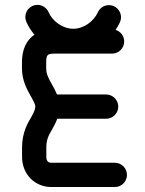

<svg xmlns="http://www.w3.org/2000/svg" viewBox="-20 -753 585 773"><path d="M442.4 -97.7H187.5C173.8 -97.7 166.5 -105 166.5 -121.6V-158.7C166.5 -191.4 175.8 -208.5 190.4 -232.9C198.7 -247.1 205.6 -261.2 210.4 -274.9H407.2C434.1 -274.9 456.1 -296.9 456.1 -323.7C456.1 -350.6 434.1 -372.6 407.2 -372.6H209.5C203.6 -387.2 195.8 -401.9 187 -417C174.3 -439.9 166 -455.6 166 -478.5V-501.5C166 -531.7 170.4 -537.1 199.2 -537.1H431.2C458 -537.1 480 -559.1 480 -585.9C480 -607.9 465.8 -626.5 445.3 -632.8C452.1 -642.6 458 -652.8 462.9 -663.6C465.8 -669.9 467.3 -676.3 467.3 -683.6C467.3 -710.4 445.3 -732.4 418.5 -732.4C398.9 -732.4 381.8 -720.7 374 -703.6C357.4 -667 317.4 -637.2 274.9 -637.2C232.9 -637.2 191.4 -667 175.8 -703.6C168.5 -720.7 150.9 -733.4 130.9 -733.4C104 -733.4 82 -711.4 82 -684.6C82 -677.7 83.5 -671.4 85.9 -665.5C93.8 -647 105 -629.4 118.7 -613.3C85.9 -591.3 68.4 -553.2 68.4 -501.5V-478.5C68.4 -428.2 89.4 -392.1 102.1 -369.1C114.7 -347.2 122.1 -331.5 122.1 -325.7C122.1 -313.5 117.2 -301.3 106.4 -282.7C90.8 -256.3 68.8 -218.8 68.8 -158.7V-121.6C68.8 -51.8 119.6 0 187.5 0H442.4C469.2 0 491.2 -22 491.2 -48.8C491.2 -75.7 469.2 -97.7 442.4 -97.7Z"/></svg>

Font: Velvelyne Book
Style: Bold
Weight: 700
Designer: Manon Van der Borght et Mariel Nils
Foundry: Velvetyne
Version: Version 1.070;Glyphs 3.3.1 (3343)